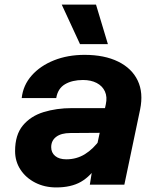

<svg xmlns="http://www.w3.org/2000/svg" viewBox="-20 -808 690 840"><path d="M373 0 389 -100 443 -352Q450 -384 439 -408Q428 -432 403 -445Q378 -458 343 -458Q296 -458 264.5 -439.5Q233 -421 226 -379H75Q81 -435 118.5 -477.5Q156 -520 216 -544Q276 -568 350 -568Q437 -568 497 -538.5Q557 -509 582.5 -455.5Q608 -402 593 -329L524 0ZM226 12Q175 12 134 -9Q93 -30 69.5 -66Q46 -102 46 -147Q46 -218 80 -259Q114 -300 170.5 -317.5Q227 -335 295 -335H454L431 -227L288 -226Q248 -226 226 -209.5Q204 -193 204 -164Q204 -140 221.5 -125.5Q239 -111 270 -111Q315 -111 351.5 -133.5Q388 -156 419 -199L414 -94Q377 -37 334 -12.5Q291 12 226 12ZM452 -615H330L250 -788H400Z"/></svg>

Font: Azeret Mono Thin
Style: Bold Italic
Weight: 700
Italic angle: -12°
Version: Version 1.002